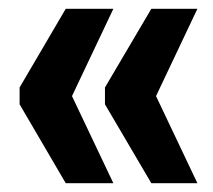

<svg xmlns="http://www.w3.org/2000/svg" viewBox="-20 -478 483 435"><path d="M24.4 -241.7 128.9 -63H236.8L143.1 -260.3L236.8 -458H128.9L24.4 -279.8ZM217.8 -241.7 322.8 -63H427.2L333.5 -260.3L427.2 -458H322.8L217.8 -279.8Z"/></svg>

Font: Roboto Flex
Style: wght 700 wdth 25 opsz 34 GRAD 0.00 slnt 0.00 XTRA 468 XOPQ 96 YOPQ 79 YTLC 514 YTUC 712 YTAS 750 YTDE -203.00 YTFI 738
Weight: 700
Width: 1
Designer: Berlow after Robertson
Foundry: Google
Version: Version 3.100